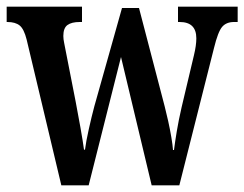

<svg xmlns="http://www.w3.org/2000/svg" viewBox="-21 -556 733 576"><path d="M59 -437Q51 -469 38 -479.5Q25 -490 1 -490H-1V-536H225V-490H218Q194 -490 181.5 -481Q169 -472 169 -448Q169 -439 171.5 -427Q174 -415 176 -404L206 -251Q213 -215 220.5 -172.5Q228 -130 231 -107H234Q237 -131 245.5 -169Q254 -207 262 -237L345 -532H396L473 -237Q478 -218 483.5 -193Q489 -168 493 -144.5Q497 -121 498 -106H501Q504 -130 509.5 -163Q515 -196 524 -235L561 -391Q568 -420 568 -441Q568 -490 518 -490H513V-536H692V-490H681Q658 -490 645.5 -475.5Q633 -461 621 -412L517 0H434L342 -385L245 0H163Z"/></svg>

Font: Noto Serif ExtraCondensed SemiBold
Style: Regular
Weight: 600
Width: 2
Designer: Monotype Design Team
Foundry: Monotype Imaging Inc.
Version: Version 2.015; ttfautohint (v1.8.4.7-5d5b)